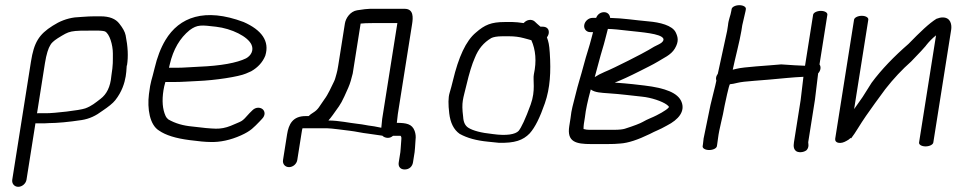

<svg xmlns="http://www.w3.org/2000/svg" viewBox="-20 -550 3692 741"><path d="M153.5 -306.5C159 -341.1 166.8 -364.6 174.2 -375.9L174.7 -376.7L175.2 -377.5C177.7 -382.7 186.3 -391.8 202.9 -402.5C251.2 -431.9 246 -432 352.1 -432C371.8 -432 382.3 -430.1 385.3 -428.6C402.6 -420.2 415.7 -376.8 415.6 -343.6C415.4 -312.9 416.9 -302.2 409.8 -257.5L409.7 -257.1L409.7 -256.6C406 -214.4 391.5 -186.3 368 -168.5C347.6 -152.9 333.5 -140.7 309.3 -131.8C286.5 -123.8 189.4 -113 158.4 -113H126.4C125.2 -113 124 -112.9 122.9 -112.8ZM120.2 -74H152.2C157.9 -74 162.8 -74.2 169.1 -74.9C200 -75 244.9 -79 295.4 -86.7C325.5 -91.5 349.7 -103.1 376 -122.8C398.5 -138 415.3 -151.2 424.8 -163.2C476.6 -228.6 465.4 -298.2 470.2 -298.2C475.6 -331.9 473.6 -370.3 464.9 -413.7C462.1 -427.4 453.9 -441.8 441 -458.2C426.3 -477.9 401.9 -487 368.1 -487H343.5C331.3 -487 316.1 -486.3 297.6 -484.9L269.8 -482.9L269.3 -482.9C237.2 -478.7 209.9 -467.8 183.6 -450.8C129.8 -417.1 111.1 -385.6 99.5 -312.3L27.3 143.5C24.9 158.5 35.4 171 50.4 171C65.4 171 79.9 158.5 82.3 143.5L116.8 -74.2C117.9 -74 119 -74 120.2 -74Z M635.2 -301.6C648.7 -359.9 674.4 -403.1 711.7 -433.5C741.9 -455.8 757.1 -453.4 814 -446.8C874.2 -439.8 937.1 -409 950.9 -376.8C960 -355.5 948.8 -335.3 929.6 -324.8C894.5 -307.5 832.7 -295.9 747.7 -292.5C712.9 -291.1 691.1 -288.5 660.7 -288.5L632.1 -288.5C632.7 -290.8 634.1 -296.7 635.2 -301.6ZM652 -233.5C685.1 -233.5 708.6 -236 742.5 -237.3C810.1 -239.9 901.6 -254 929.2 -266.1L949.3 -274.9L950 -275.3C975.4 -289.9 993.8 -310.1 1003.7 -334.7L1003.9 -335.2L1004 -335.7C1021.2 -391.1 989.9 -434.3 920.2 -465C770.1 -521.5 671.8 -484 618.6 -395.5C599.9 -364.4 586.3 -327.7 576.8 -287.5C565.3 -238.4 561.3 -239.7 554.8 -186.5C547.9 -130.8 557.5 -67.7 594.2 -45.8C619.4 -28.4 657.8 -16.1 712.1 -9.2C747.5 -4.5 772.9 -2.1 792.3 -2C828.6 -0.7 869.4 -9.3 910 -27.5C948.8 -44.9 959.4 -58.4 982.4 -81.7L991.6 -91.6C1005 -105.4 1003 -121 993.1 -128.9C984.3 -135.9 967.4 -137.4 954.6 -124.8L943.6 -114L943.2 -113.6C910.1 -76.3 917.5 -85.4 870.6 -64.5C850.8 -56.5 831.7 -53 812.6 -53.4C791.8 -53.9 762.4 -56.6 722.6 -61.7C687 -64.9 656.1 -73.7 629.4 -89.3C625.8 -92.1 621.4 -97.2 618.7 -103.3C607.4 -128.6 604.5 -161.3 610.9 -201.7C612.6 -212 614.7 -221.6 618.2 -233.5Z M1407.8 -516C1397.7 -516 1381.9 -514 1358.2 -510.3C1331.8 -506.1 1314.4 -480 1311.1 -459.5L1285.4 -297.2C1283.1 -282.5 1280.8 -271.7 1278.9 -265.6C1274.1 -250.2 1274.1 -245.4 1269 -235.2C1258.2 -213.5 1246.5 -185.9 1232 -166.8C1211.8 -138.7 1209.2 -128 1188.5 -115.2C1181.2 -110.6 1176.9 -107.7 1171.2 -102H1159.6C1109.5 -102 1094.2 -70.5 1088 -31.8L1072.3 67.5C1069.8 83.1 1080.4 95 1095.5 95C1110.5 95 1124.8 83.1 1127.3 67.5L1143.8 -36.5C1145.2 -45.5 1146.1 -50.7 1147.3 -54.8C1147.5 -54.9 1150.1 -55 1152.2 -55H1242.1C1258.6 -55 1311.9 -47.3 1330.6 -45.3C1353.4 -42.7 1375.8 -36.9 1401.6 -34.1L1455.7 -26.3C1459.4 -22.1 1468.1 -18 1475.8 -18C1482.9 -18 1488.2 -18.9 1497.1 -26H1525.5C1525.6 -26 1530.6 -22.6 1529 -12.5L1528.9 -12L1526.3 23.7C1526 29.8 1525.6 34.1 1525.1 37.5L1518.9 76.5C1517.7 83.7 1518.4 91.5 1523.6 97.1C1528.4 102.4 1535.3 104 1542 104C1549.2 104 1557.3 102.1 1563.9 96C1570 90.4 1572.8 83.2 1573.9 76.5L1580.1 37.5C1580.9 32.3 1581.4 26.3 1581.7 20.3L1583.8 -11.4C1585.3 -21.8 1584.2 -33.9 1580.3 -44.7C1570.2 -72 1548 -75.6 1511.5 -75.9L1515.4 -109.9L1570.5 -457.5C1574.3 -481.7 1577.1 -516 1541.6 -516ZM1455 -91.2 1451.6 -57C1441.9 -58.4 1427.6 -62.4 1413.6 -63.9C1396.3 -65.8 1384.2 -69.6 1359.5 -72.2C1329.3 -75.3 1288.9 -84.8 1247.4 -85C1252 -90 1259.1 -98.8 1264.1 -105.9C1284 -134.8 1293.2 -142.8 1309.1 -178.1L1323.8 -210.8C1332.3 -229.8 1336.2 -246.8 1341.3 -266.4L1341.4 -266.9L1371.8 -459C1379.6 -460.1 1398.3 -461 1423.7 -461H1513.6Z M2040.5 -263.8C2035.7 -241.5 2048.2 -202 2028 -146.4C2008.2 -91.5 1991.5 -56.8 1981.5 -44.8C1968.9 -31.6 1935.7 -25 1881.3 -32.7L1880.7 -32.8L1880 -32.9C1836.9 -37.3 1805 -45.7 1787 -57.3C1775.5 -64.9 1768.6 -77.9 1767.5 -99.1L1767.4 -99.5L1767.4 -99.9C1760.1 -157.4 1767.3 -167 1780.1 -221.5C1791 -267.8 1801.6 -302.3 1812.3 -326.3C1826.1 -361.2 1846.5 -385.8 1876.2 -403.2C1883.5 -406.9 1897.7 -410 1919.2 -410H1945.2C1964.7 -410 1983.6 -407.7 2001 -403C2010.6 -400 2023.7 -397.3 2030.7 -394.8C2047.4 -357.6 2051.3 -313.7 2040.5 -263.8ZM1816.7 -424.4C1778 -392.4 1749.7 -329.8 1727.9 -238.7C1724 -222.5 1719.8 -206.7 1715.2 -191.5C1709.6 -173 1709.7 -147.2 1713.8 -112.5C1718 -76.7 1730.9 -49.6 1753.9 -33.5L1754.4 -33.1L1754.9 -32.9C1782.7 -17.6 1817.3 -7.6 1864.3 -3.1L1904.2 1L1904.6 1C1966.4 3 1998.8 -8.8 2024.2 -35.1C2045.5 -58.8 2063.9 -96.9 2082.8 -151.3C2103.4 -210.5 2106.6 -273.4 2101.8 -345.9C2099.7 -378.3 2096.8 -389.4 2090.8 -405.7C2093.2 -408.6 2096.9 -415.6 2097.7 -421C2098.8 -427.7 2098 -435.2 2092.8 -440.5C2088 -445.4 2081 -447 2074.3 -447H2065.9C2063.5 -448.9 2058.8 -452.9 2053 -458.2L2043.3 -467.3C2031.9 -477 2013.4 -475.1 2000.9 -460.9C1983.7 -463.4 1968.8 -465 1958.2 -465L1927.9 -465C1875.6 -465 1850.5 -454 1816.7 -424.4Z M2326.2 -190.1C2383.6 -186.2 2406.6 -182.1 2457.5 -177C2493.8 -173.5 2536 -158.9 2553.6 -145.8C2565.2 -137.1 2561.5 -136.4 2559.4 -133.8C2555.8 -129.5 2545.4 -122.2 2533.2 -115.2L2513.8 -104.8C2499 -96.9 2479.5 -90.6 2460.3 -79.3C2451 -73.9 2427.3 -64.5 2391.6 -53.2C2384.2 -50.8 2369.9 -49 2350 -49H2253.8C2247 -49 2240.1 -49.9 2232.1 -52.1C2232.2 -58.4 2232.2 -64.5 2233.3 -71.5L2237.8 -99.8L2237.8 -100.2C2240.5 -125.1 2247.9 -160.2 2260 -204.8C2275.3 -192.6 2302.2 -191.9 2326.2 -190.1ZM2304.8 -359.6C2312.6 -384.2 2319.3 -413.4 2326 -438.4C2349.1 -437.8 2372.2 -435.2 2403 -431.6C2455.2 -425.6 2529.9 -420.9 2539.9 -401.3C2543 -394.4 2536.4 -385.2 2523.5 -379.3C2511.4 -373.9 2498 -366.5 2482.9 -357C2465.9 -346.4 2349.8 -286.9 2313.4 -272.4C2298.1 -265.8 2285.4 -259.2 2275.3 -252.4C2284.2 -283.8 2297.1 -335.1 2304.8 -359.6ZM2280.7 -481H2266.7C2251.6 -481 2237.2 -468.5 2234.8 -453.5C2232.4 -438.5 2242.9 -426 2258 -426H2268.8C2267.1 -419.7 2265.1 -412.1 2263 -403.9C2254.2 -368.6 2243.7 -340.8 2233.1 -300C2220.9 -253.4 2211.4 -227.4 2200.6 -182.2C2191.6 -144.9 2185.8 -130.3 2181.8 -93.4L2177 -63C2167.4 -2.2 2202.6 6 2261.6 6H2322.9C2343.8 6 2359.6 5.4 2374.1 3.9C2403.5 2.1 2441.6 -10.4 2487.4 -32.7C2511.7 -45.7 2523.2 -48 2553.4 -65.2C2599.7 -88.7 2624.7 -120.8 2610.3 -156.8C2596.5 -191.6 2547.9 -210.3 2467.1 -220C2450.2 -221.9 2435.1 -223.6 2422 -225.2C2401.9 -227.6 2378.5 -229.1 2352.4 -231.2C2376.2 -240.2 2408.9 -255.2 2450.4 -276.2L2486.1 -294.3C2497.7 -300.1 2508.8 -306.2 2519.3 -312.4C2539.3 -325.6 2569.4 -336.9 2584.5 -362.7C2600.6 -390.1 2596.6 -406.5 2588 -424.7C2574.9 -452.3 2525.6 -463.9 2483.6 -467.4C2428.5 -472.3 2387.5 -479.6 2334.7 -480.9C2333.8 -493.4 2324.9 -503 2311.2 -503C2298.5 -503 2286.3 -495.5 2280.7 -481Z M2833.5 -530C2818.4 -530 2804.9 -523.2 2803.6 -515L2802.6 -509C2799.4 -488.6 2791.7 -476 2789.5 -451.6L2786.2 -430.6L2750.3 -265.3C2748.1 -262.3 2744.6 -256.3 2743.8 -251C2743.1 -246.7 2743 -244.1 2744.7 -238.6C2741.1 -219.4 2725.8 -162.6 2721.9 -144.3L2695.3 -14.7L2695.3 -14C2694.4 -4.4 2693.6 2.7 2692.9 7L2691.8 14C2690.5 22.5 2701.9 29 2716.9 29C2731.9 29 2745.5 22.5 2746.8 14L2747.9 7C2748.8 1.3 2749.8 -6.1 2751 -15.4C2755.9 -55.8 2769.3 -97.3 2776.6 -142.5C2778.1 -148.8 2793.4 -224.8 2797.4 -225C2804.8 -225.5 2814.2 -227.3 2827 -230.5C2837.9 -233.2 2859.5 -236 2892.6 -238.3C2926.4 -240.7 2967.9 -244.3 3017.3 -249.1C3036.7 -251.2 3059.7 -252.3 3080.7 -253.6L3070 -163.8L3044.2 -1C3041.8 14.3 3042.5 28 3055.5 35C3068.1 40 3083.8 36.8 3092.9 29.5C3104.3 17.3 3098.8 1.7 3099.2 -1L3125.2 -165.2L3137.5 -266.9C3146.1 -275.9 3150.4 -290.2 3142.8 -301.5L3173.1 -493C3174.4 -501.2 3163 -508 3148 -508C3132.9 -508 3119.4 -501.2 3118.1 -493L3086.9 -296.2C3058.6 -297.5 3040.1 -298.1 2994.9 -301.5C2941.4 -296.4 2850.4 -291.9 2822 -284.4C2816.2 -282.9 2813.3 -282.1 2807.9 -281C2816.1 -320.6 2835.4 -394.1 2841.3 -431L2844.7 -452.6L2857.4 -507.6L2858.6 -515C2859.9 -523.2 2848.5 -530 2833.5 -530Z M3276.1 -474 3203.4 -15C3202.3 -8.5 3204.9 1.9 3222.9 1.6C3233.9 1.3 3243.7 -4 3254.9 -11C3257.3 -13.1 3259.3 -14.8 3261 -16C3261 -16 3263.6 -17.6 3263.6 -17.6C3263.6 -17.6 3264.8 -16 3264.8 -16C3273.6 -27.5 3282.4 -40.5 3291.2 -55C3310.5 -86.5 3332.6 -118.3 3356.9 -151.6L3397.2 -206.6C3428.5 -246.5 3461.7 -281.9 3496.5 -312.6C3529.9 -346.7 3547.4 -366.3 3553 -373.1L3553.2 -373.4L3553.5 -374.1C3565.6 -389.4 3577.3 -401.4 3592.5 -413.6L3527 0C3525.7 8.2 3537.1 15 3552.1 15C3567.2 15 3580.7 8.2 3582 0L3650.9 -435C3653.9 -454 3649.5 -482.7 3618.2 -482.7C3610.9 -482.7 3603.4 -481 3595.9 -478C3595.9 -478 3595.4 -477.7 3595.4 -477.7C3595.4 -477.7 3594.9 -478 3594.9 -478C3565 -459.2 3532.8 -428.2 3486.3 -380.6C3431.2 -332.8 3382.1 -282.3 3343.8 -230.5L3309.1 -175.5C3297.5 -159.3 3287 -144.4 3276.4 -129L3331.1 -474C3332.4 -482.2 3321 -489 3306 -489C3290.9 -489 3277.4 -482.2 3276.1 -474Z"/></svg>

Font: MewTooHand
Style: BdIta
Weight: 400
Designer: Mew Too, Robert Jablonski
Version: Version 0.77